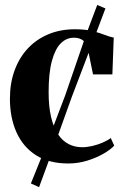

<svg xmlns="http://www.w3.org/2000/svg" viewBox="-20 -648 500 774"><path d="M255.5 11Q177.5 11 125.2 -22.2Q73 -55.5 46.5 -114.5Q20 -173.5 20 -250Q20 -313 38.8 -364.2Q57.5 -415.5 92 -452.5Q126.5 -489.5 174.8 -509.8Q223 -530 281.5 -530Q323.5 -530 352.8 -522.8Q382 -515.5 402.8 -507.2Q423.5 -499 438.5 -496.5L433 -348H355L333.5 -453.5Q331 -466 324 -475.5Q317 -485 305.5 -490.5Q294 -496 277.5 -496Q248 -496 225.2 -473.5Q202.5 -451 189.2 -402.5Q176 -354 176 -276Q176 -218.5 185.8 -176.8Q195.5 -135 213.2 -107.8Q231 -80.5 256 -67.5Q281 -54.5 311 -54.5Q330.5 -54.5 352 -59.5Q373.5 -64.5 393 -72.8Q412.5 -81 426.5 -91.5L440.5 -61Q426.5 -45.5 397.8 -28.8Q369 -12 332 -0.5Q295 11 255.5 11ZM137.5 106.5 104.5 91.5 162 -51 243 -264 329.5 -515.5 372 -628 405 -614 363.5 -504 269.5 -257.5 192 -41.5Z"/></svg>

Font: Merriweather 120pt
Style: Bold
Weight: 700
Designer: Eben Sorkin
Foundry: Eben Sorkin
Version: Version 2.100